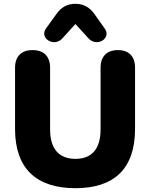

<svg xmlns="http://www.w3.org/2000/svg" viewBox="-20 -977 788 1008"><path d="M376 -851 446 -774C491 -728 566 -777 530 -827L476 -903C450 -940 417 -957 376 -957C334 -957 302 -940 276 -903L221 -827C186 -777 262 -728 306 -774ZM376 11C581 11 689 -93 689 -300V-621C689 -681 657 -714 599 -714C541 -714 508 -681 508 -621V-298C508 -195 462 -143 376 -143C290 -143 243 -195 243 -298V-621C243 -681 210 -714 151 -714C92 -714 59 -681 59 -621V-300C59 -93 170 11 376 11Z"/></svg>

Font: Nunito Black
Style: Regular
Weight: 900
Designer: Vernon Adams
Foundry: Vernon Adams
Version: Version 3.602